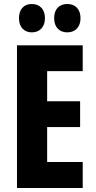

<svg xmlns="http://www.w3.org/2000/svg" viewBox="-20 -941 479 961"><path d="M75 -850C75 -805 101 -779 139 -779C180 -779 205 -807 205 -850C205 -894 180 -921 139 -921C101 -921 75 -896 75 -850ZM251 -850C251 -806 276 -779 317 -779C358 -779 383 -807 383 -850C383 -894 358 -921 317 -921C277 -921 251 -896 251 -850ZM394 0V-130H216V-305H381V-434H216V-585H394V-714H65V0Z"/></svg>

Font: Noto Sans Kannada ExtraCondensed ExtraBold
Style: Regular
Weight: 800
Width: 2
Designer: Jelle Bosma - Monotype Design Team
Foundry: Monotype Imaging Inc.
Version: Version 2.005